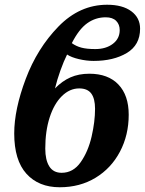

<svg xmlns="http://www.w3.org/2000/svg" viewBox="-20 -780 611 810"><path d="M40 -217Q40 -318 88.5 -447Q137 -576 226.5 -668Q316 -760 432 -760Q497 -760 534 -732.5Q571 -705 571 -659Q571 -590 515 -556.5Q459 -523 375 -523Q345 -523 313 -530.5Q281 -538 263 -550Q249 -522 235 -483Q221 -444 212 -407Q242 -438 277 -453.5Q312 -469 357 -469Q436 -469 479.5 -423.5Q523 -378 523 -296Q523 -210 486 -140Q449 -70 383 -30Q317 10 232 10Q143 10 91.5 -47Q40 -104 40 -217ZM485 -653Q485 -677 470 -692Q455 -707 426 -707Q383 -707 348 -682Q313 -657 283 -598Q301 -585 323.5 -579Q346 -573 382 -573Q427 -573 456 -595Q485 -617 485 -653ZM381 -321Q381 -364 365 -385.5Q349 -407 314 -407Q274 -407 241 -374.5Q208 -342 189.5 -284.5Q171 -227 171 -153Q171 -105 188 -78Q205 -51 240 -51Q289 -51 320.5 -96Q352 -141 366.5 -204Q381 -267 381 -321Z"/></svg>

Font: Noto Serif Narrow
Style: Bold Italic
Weight: 700
Width: 4
Italic angle: -12°
Designer: Monotype Design Team
Foundry: Monotype Imaging Inc.
Version: Version 1.001